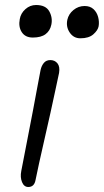

<svg xmlns="http://www.w3.org/2000/svg" viewBox="-20 -736 415 767"><path d="M111 -586Q81 -586 67 -607.5Q53 -629 59 -660Q63 -683 81.5 -699.5Q100 -716 124 -716Q163 -716 177 -690.5Q191 -665 185 -637Q180 -613 162 -599.5Q144 -586 111 -586ZM301 -583Q274 -583 258.5 -606Q243 -629 249 -657Q254 -680 273.5 -696Q293 -712 318 -712Q340 -712 353.5 -699.5Q367 -687 372 -668Q377 -649 374 -631Q371 -615 353 -599Q335 -583 301 -583ZM93 11Q76 11 68 -8.5Q60 -28 65 -53Q81 -137 92.5 -195Q104 -253 112 -296Q120 -339 127 -376.5Q134 -414 142 -456Q146 -474 155.5 -485Q165 -496 181 -496Q199 -496 209.5 -483Q220 -470 216 -445Q211 -422 202 -379.5Q193 -337 181.5 -285Q170 -233 158 -181Q146 -129 136.5 -85.5Q127 -42 122 -17Q117 11 93 11Z"/></svg>

Font: Shantell Sans Normal
Style: Italic
Weight: 300
Italic angle: -11.31°
Designer: Stephen Nixon, Anya Danilova, Shantell Martin
Foundry: Arrow Type
Version: Version 1.008;[a672d596b]